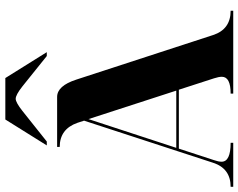

<svg xmlns="http://www.w3.org/2000/svg" viewBox="-108 -792 899 724"><g transform="rotate(-90 342.0 -429.5)"><path d="M332 -820.3Q318.4 -820.3 286.1 -794.9L170.9 -703.1H156.2L253.9 -859.4H410.2L507.8 -703.1H493.2L378.9 -794.9Q346.7 -820.3 332 -820.3ZM366.2 -205.1H144L100.6 -72.3Q94.7 -55.7 94.7 -43.9Q94.7 -9.8 166 -9.8V0H0V-9.8Q69.3 -9.8 90.8 -76.2L249.5 -562.5L241.2 -587.9Q217.8 -654.3 150.4 -654.3V-664.1H338.9Q380.9 -664.1 404.3 -591.8L572.3 -76.2Q593.8 -9.8 664.1 -9.8V0H351.6V-9.8Q415 -9.8 415 -43Q415 -54.2 409.2 -72.3ZM362.8 -214.8 255.4 -545.9 147 -214.8Z"/></g></svg>

Font: spinweradBold
Style: Regular
Weight: 700
Width: 7
Version: Version 0.3 ; ttfautohint (v1.2) -l 8 -r 50 -G 200 -x 14 -D 